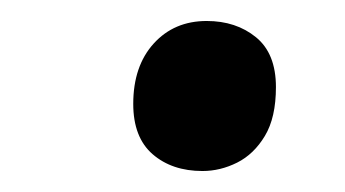

<svg xmlns="http://www.w3.org/2000/svg" viewBox="-20 -560 329 183"><path d="M173 -397Q144 -397 125.5 -413Q107 -429 107 -461Q107 -497 126.5 -518.5Q146 -540 177 -540Q205 -540 224 -524.5Q243 -509 243 -477Q243 -448 232.5 -430.5Q222 -413 206 -405Q190 -397 173 -397Z"/></svg>

Font: ET Text
Style: Italic
Weight: 470
Italic angle: -12°
Designer: Monotype Design Team
Foundry: Monotype Imaging Inc.
Version: Version 2.009